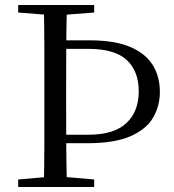

<svg xmlns="http://www.w3.org/2000/svg" viewBox="-20 -748 697 768"><path d="M202.6 -175.1V-209.1H333.5Q436.3 -209.1 485.6 -255.7Q535 -302.2 535 -382.3Q535 -463.7 486.7 -508.2Q438.5 -552.6 332.9 -552.6H202.6V-586.7H337.2Q437.8 -586.7 499.8 -560.7Q561.8 -534.7 590.7 -488.1Q619.5 -441.6 619.5 -379.9Q619.5 -324.2 592.4 -277.6Q565.4 -230.9 501.6 -203Q437.8 -175.1 328.4 -175.1ZM155.3 0Q157.3 -83.6 157.4 -167.7Q157.5 -251.7 157.5 -336.8V-391.1Q157.5 -476.1 157.4 -560.4Q157.3 -644.8 155.3 -728H247.7Q245.5 -645.2 245 -560.8Q244.5 -476.3 244.5 -392.3V-337Q244.5 -253.7 245 -168.9Q245.5 -84.1 247.7 0ZM189.7 -686.9 52.8 -698V-728H356.8V-698L215.5 -686.9ZM52.8 0V-30.1L190.9 -42.1H217.8L356.8 -30.1V0Z"/></svg>

Font: Noto Serif KR ExtraLight
Style: Regular
Weight: 200
Designer: Ryoko NISHIZUKA 西塚涼子 (kana & ideographs); Frank Grießhammer (Latin, Greek & Cyrillic); Wenlong ZHANG 张文龙 (bopomofo); San
Foundry: Adobe
Version: Version 2.002-H1;hotconv 1.1.0;makeotfexe 2.6.0